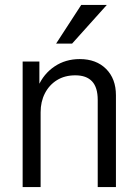

<svg xmlns="http://www.w3.org/2000/svg" viewBox="-20 -760 557 780"><path d="M72 0V-510H140V-402H145V0ZM377 0V-354Q377 -405 354 -429.5Q331 -454 286 -454Q243 -454 211.5 -434.5Q180 -415 162.5 -381Q145 -347 145 -304L135 -409Q157 -460 201.5 -490Q246 -520 304 -520Q371 -520 411 -480Q451 -440 451 -373V0ZM273 -583H208L310 -740H414Z"/></svg>

Font: Instrument Sans SemiCondensed
Style: Regular
Weight: 400
Width: 4
Designer: Rodrigo Fuenzalida
Foundry: fragTYPE
Version: Version 1.000;gftools[0.9.28]